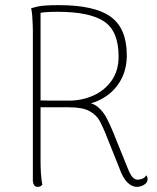

<svg xmlns="http://www.w3.org/2000/svg" viewBox="-20 -720 612 748"><path d="M127 8Q118 8 113.5 2Q109 -4 108 -14V-600Q108 -605 107.5 -622.5Q107 -640 105.5 -659.5Q104 -679 101 -687Q103 -689 126.5 -694.5Q150 -700 209 -700Q349 -700 411.5 -654.5Q474 -609 474 -505Q474 -453 453 -412.5Q432 -372 395.5 -346.5Q359 -321 312 -312L307 -321Q340 -321 361 -303.5Q382 -286 396 -259Q410 -232 422 -202L479 -61Q489 -37 497.5 -28.5Q506 -20 517 -20Q522 -20 532.5 -23Q543 -26 550 -37Q553 -33 554 -29.5Q555 -26 555 -22Q555 -12 547.5 -5Q540 2 530.5 5Q521 8 513 8Q502 8 490.5 1.5Q479 -5 469.5 -17Q460 -29 453 -45L391 -200Q381 -225 368.5 -248.5Q356 -272 329 -287Q302 -302 249 -302H131L124 -329Q147 -328 177 -328Q207 -328 249 -328Q299 -328 343 -347.5Q387 -367 414.5 -405.5Q442 -444 442 -500Q442 -599 385.5 -636.5Q329 -674 206 -674Q181 -674 164 -673Q147 -672 138 -670V-87Q138 -83 138.5 -65Q139 -47 141 -28Q143 -9 145 0Q142 3 138 5.5Q134 8 127 8Z"/></svg>

Font: Arima Thin Thin
Style: Regular
Weight: 250
Version: Version 1.100